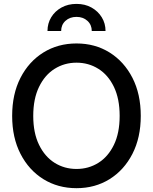

<svg xmlns="http://www.w3.org/2000/svg" viewBox="-20 -964 792 995"><path d="M376.5 11.2Q280.3 11.2 204.8 -35.6Q129.4 -82.5 86.2 -166.7Q43 -251 43 -363.3Q43 -476.6 86.2 -560.8Q129.4 -645 204.8 -691.9Q280.3 -738.8 376.5 -738.8Q472.7 -738.8 547.9 -691.9Q623 -645 666.3 -560.8Q709.5 -476.6 709.5 -363.3Q709.5 -251 666.3 -166.7Q623 -82.5 547.9 -35.6Q472.7 11.2 376.5 11.2ZM376.5 -88.4Q439 -88.4 489.7 -120.1Q540.5 -151.9 570.3 -213.4Q600.1 -274.9 600.1 -363.3Q600.1 -452.1 570.3 -513.9Q540.5 -575.7 489.7 -607.4Q439 -639.2 376.5 -639.2Q314 -639.2 263.2 -607.4Q212.4 -575.7 182.4 -513.9Q152.3 -452.1 152.3 -363.3Q152.3 -274.9 182.4 -213.4Q212.4 -151.9 263.2 -120.1Q314 -88.4 376.5 -88.4ZM376.5 -943.8Q420.4 -943.8 454.1 -925Q487.8 -906.2 507.3 -874.5Q526.9 -842.8 526.9 -803.2H455.6Q455.6 -835.4 433.1 -856Q410.6 -876.5 376.5 -876.5Q341.8 -876.5 319.3 -856Q296.9 -835.4 296.9 -803.2H226.1Q226.1 -842.8 245.4 -874.5Q264.6 -906.2 298.6 -925Q332.5 -943.8 376.5 -943.8Z"/></svg>

Font: Inter 28pt Medium
Style: Regular
Weight: 500
Designer: Rasmus Andersson
Foundry: rsms
Version: Version 4.001;git-66647c0bb